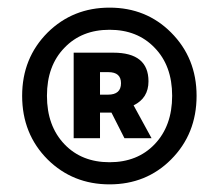

<svg xmlns="http://www.w3.org/2000/svg" viewBox="-20 -838 575 503"><path d="M105 -420Q38 -487 38 -587Q38 -686 105 -753Q171 -818 267 -818Q363 -818 428 -753Q495 -686 495 -587Q495 -487 428 -420Q363 -355 267 -355Q171 -355 105 -420ZM385 -460Q431 -508 431 -587Q431 -666 385 -713Q340 -760 267 -760Q194 -760 149 -713Q103 -666 103 -587Q103 -508 149 -460Q194 -413 267 -413Q340 -413 385 -460ZM173 -700H277Q369 -700 369 -625Q369 -581 330 -562L377 -476H306L272 -543H242V-476H173ZM263 -590Q297 -590 297 -620Q297 -649 264 -649H242V-590Z"/></svg>

Font: Source Han Sans CN Heavy
Style: Bold
Weight: 900
Designer: Ryoko NISHIZUKA (kana & ideographs); Paul D. Hunt (Latin, Greek & Cyrillic); Wenlong ZHANG (bopomofo); Sandoll Communica
Foundry: Adobe Systems Incorporated
Version: Version 1.000;PS 1;hotconv 1.0.78;makeotf.lib2.5.61930